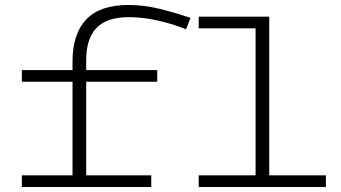

<svg xmlns="http://www.w3.org/2000/svg" viewBox="-20 -753 1373 773"><path d="M327 -510V-471H613V-424H327V-47H589V0H68V-47H272V-424H68V-471H272V-506Q272 -617 327.5 -675Q383 -733 497 -733Q557 -733 618 -718.5Q679 -704 747 -681L729 -635Q676 -657 614.5 -670.5Q553 -684 499 -684Q411 -684 369 -641Q327 -598 327 -510ZM1292 -47V0H780V-47H1009V-639H780V-686H1064V-47Z"/></svg>

Font: BioRhyme Expanded Light
Style: Regular
Weight: 300
Width: 7
Designer: Aoife Mooney
Foundry: Aoife Mooney Type
Version: Version 1.000